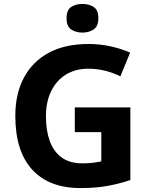

<svg xmlns="http://www.w3.org/2000/svg" viewBox="-20 -948 764 978"><path d="M361 -401H644V-31Q588 -12 527.5 -1Q467 10 390 10Q230 10 144 -84Q58 -178 58 -358Q58 -470 101.5 -552Q145 -634 228 -679Q311 -724 431 -724Q488 -724 543 -712Q598 -700 643 -680L593 -559Q560 -576 518 -587Q476 -598 430 -598Q364 -598 315.5 -568Q267 -538 240.5 -483.5Q214 -429 214 -355Q214 -285 233 -231Q252 -177 293 -146.5Q334 -116 400 -116Q432 -116 454.5 -119Q477 -122 496 -126V-275H361ZM400 -928Q433 -928 457 -912.5Q481 -897 481 -855Q481 -814 457 -798Q433 -782 400 -782Q366 -782 342.5 -798Q319 -814 319 -855Q319 -897 342.5 -912.5Q366 -928 400 -928Z"/></svg>

Font: Noto Sans Thaana
Style: Bold
Weight: 700
Designer: David Williams
Foundry: Google Inc.
Version: Version 3.001; ttfautohint (v1.8.4.7-5d5b)